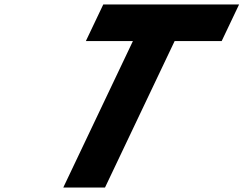

<svg xmlns="http://www.w3.org/2000/svg" viewBox="-20 -845 1097 865"><path d="M366.8 -660H578.8L265 0H453L766.8 -660H978.7L1057.2 -825H445.3Z"/></svg>

Font: Hussar
Style: BdSuprExtOblFive
Weight: 700
Foundry: Cannot Into Space Fonts
Version: Version 2.00